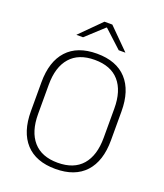

<svg xmlns="http://www.w3.org/2000/svg" viewBox="-151 -923 879 1032"><g transform="rotate(20 288.5 -407.0)"><path d="M288.5 10Q177 10 118.2 -54Q59.5 -118 59.5 -237V-402Q59.5 -521 118.2 -585Q177 -649 288.5 -649Q400 -649 458.8 -585Q517.5 -521 517.5 -402V-237Q517.5 -118 458.8 -54Q400 10 288.5 10ZM288.5 -25.5Q381 -25.5 428.5 -80.2Q476 -135 476 -236V-403.5Q476 -504.5 428.5 -559Q381 -613.5 288.5 -613.5Q196.5 -613.5 148.8 -559Q101 -504.5 101 -403.5V-236Q101 -135 148.8 -80.2Q196.5 -25.5 288.5 -25.5ZM266.5 -824H311.5L428.5 -707V-706H391L290.5 -798.5H287.5L187 -706H149.5V-707Z"/></g></svg>

Font: Anek Tamil Medium ExtraLight
Style: Regular
Weight: 250
Version: Version 1.003